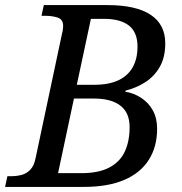

<svg xmlns="http://www.w3.org/2000/svg" viewBox="-40 -734 715 754"><path d="M-20 0 -11 -42H2Q25 -42 44.5 -47Q64 -52 79 -67.5Q94 -83 100 -114L204 -604Q206 -610 207 -619Q208 -628 208 -632Q208 -658 186.5 -665Q165 -672 136 -672H123L132 -714H382Q494 -714 551.5 -676Q609 -638 609 -564Q609 -509 587.5 -471.5Q566 -434 531 -411.5Q496 -389 453 -378L452 -374Q487 -368 515.5 -349Q544 -330 560.5 -300Q577 -270 577 -228Q577 -158 544.5 -106.5Q512 -55 448 -27.5Q384 0 289 0ZM181 -21 158 -54H279Q347 -54 389 -76Q431 -98 450 -138.5Q469 -179 469 -235Q469 -291 433 -319Q397 -347 329 -347H221L257 -378ZM255 -370 231 -401H329Q388 -401 425.5 -419Q463 -437 481.5 -470.5Q500 -504 500 -551Q500 -607 466.5 -633.5Q433 -660 368 -660H287L324 -693Z"/></svg>

Font: Noto Serif
Style: Italic
Weight: 400
Italic angle: -12°
Designer: Monotype Design Team
Foundry: Monotype Imaging Inc.
Version: Version 2.013